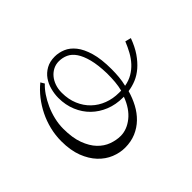

<svg xmlns="http://www.w3.org/2000/svg" viewBox="-93 -478 588 588"><g transform="rotate(-45 201.0 -184.0)"><path d="M168 -43.9Q195.3 -43.9 220.5 -64Q245.6 -84 259.8 -122.1H255.9Q225.6 -122.1 200 -132.3Q174.3 -142.6 155.5 -160.9Q136.7 -179.2 126 -204.8Q115.2 -230.5 115.2 -261.2Q115.2 -278.3 119.9 -295.9Q124.5 -313.5 134.3 -327.4Q144 -341.3 159.7 -350.1Q175.3 -358.9 196.8 -358.9Q214.4 -358.9 231.4 -351.8Q248.5 -344.7 262.2 -327.6Q275.9 -310.5 284.4 -281.5Q293 -252.4 293 -208Q293 -191.4 291.5 -175Q290 -158.7 286.1 -143.1Q305.2 -146.5 320.1 -155.3Q335 -164.1 346.4 -176.5Q357.9 -189 366.7 -204.8Q375.5 -220.7 382.8 -238.8L401.9 -233.9Q391.6 -206.1 378.2 -186.5Q364.7 -167 349.4 -153.8Q334 -140.6 317.1 -133.5Q300.3 -126.5 282.2 -124Q275.4 -100.1 264.2 -79.1Q252.9 -58.1 236.8 -42.5Q220.7 -26.9 199.5 -17.8Q178.2 -8.8 151.9 -8.8Q129.9 -8.8 107.7 -17.8Q85.4 -26.9 67.6 -45.7Q49.8 -64.5 38.8 -93Q27.8 -121.6 27.8 -161.1Q27.8 -187 33.9 -211.9Q40 -236.8 51 -259Q62 -281.2 77.1 -300.5Q92.3 -319.8 109.9 -334L117.2 -321.8Q106 -311.5 95.7 -296.4Q85.4 -281.2 77.1 -262.9Q68.8 -244.6 64 -224.4Q59.1 -204.1 59.1 -184.1Q59.1 -144.5 69.1 -117.7Q79.1 -90.8 94.7 -74.5Q110.4 -58.1 129.9 -51Q149.4 -43.9 168 -43.9ZM195.8 -339.8Q182.6 -339.8 171.4 -334.2Q160.2 -328.6 151.9 -318.8Q143.6 -309.1 138.7 -295.4Q133.8 -281.7 133.8 -265.1Q133.8 -236.3 143.6 -213.4Q153.3 -190.4 170.2 -174.3Q187 -158.2 209.5 -149.7Q231.9 -141.1 257.8 -141.1H267.1Q271 -156.2 272.5 -172.9Q273.9 -189.5 273.9 -209Q272.9 -246.6 266.4 -271.7Q259.8 -296.9 249.5 -312Q239.3 -327.1 225.3 -333.5Q211.4 -339.8 195.8 -339.8Z"/></g></svg>

Font: Clicker Script
Style: Regular
Weight: 400
Designer: Astigmatic (AOETI)
Foundry: Astigmatic (AOETI)
Version: Version 1.000